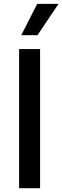

<svg xmlns="http://www.w3.org/2000/svg" viewBox="-20 -984 326 1004"><path d="M189.6 -727.3H79.9V0H189.6ZM91.3 -800.1H176.1L286.2 -963.8H174.4Z"/></svg>

Font: Margiela Sans Medium
Style: Regular
Weight: 500
Designer: Stefan Endress, Andreas Faust
Version: Version 1.100;FEAKit 1.0